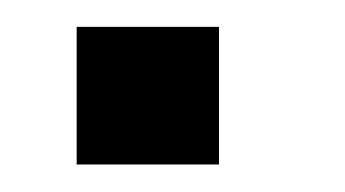

<svg xmlns="http://www.w3.org/2000/svg" viewBox="-20 -373 257 143"><path d="M143.1 -353V-250.5H37.1V-353Z"/></svg>

Font: RGR Online_21
Style: Regular
Weight: 400
Italic angle: -12°
Designer: vernon adams
Foundry: vernon adams
Version: Version 1.000